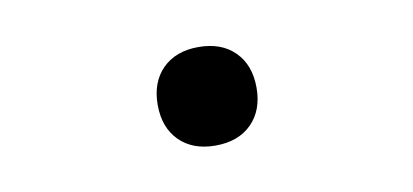

<svg xmlns="http://www.w3.org/2000/svg" viewBox="-33 -430 665 309"><g transform="rotate(-10 300.0 -275.5)"><path d="M219.5 -275Q219.5 -312 241.2 -333.8Q263 -355.5 300 -355.5Q337.5 -355.5 359.2 -333.8Q381 -312 381 -275Q381 -238 359.2 -216.2Q337.5 -194.5 300 -194.5Q263 -194.5 241.2 -216.2Q219.5 -238 219.5 -275Z"/></g></svg>

Font: JuliaMono Italic
Style: Regular
Weight: 400
Italic angle: -9°
Monospace: yes
Designer: cormullion
Foundry: corm
Version: Version 0.049; ttfautohint (v1.8.4)